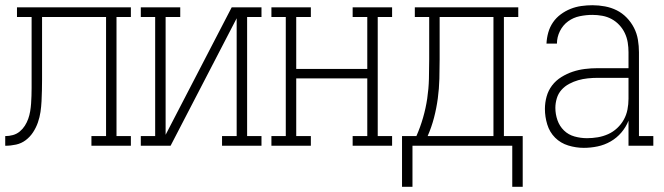

<svg xmlns="http://www.w3.org/2000/svg" viewBox="-20 -558 2540 735"><path d="M0 0V-37Q15 -37 29.5 -41Q44 -45 55.5 -54.5Q67 -64 75 -76.5Q83 -89 88 -103Q93 -117 95.5 -132Q98 -147 99 -161.5Q100 -176 100.5 -191Q101 -206 101 -221Q101 -232 101 -242.5Q101 -253 101 -264V-493H45V-530H481V-493H426V-37H481V0H330V-37H386V-493H141V-262Q141 -262 141 -262Q141 -262 141 -261V-253Q141 -233 140.5 -212Q140 -191 139 -170.5Q138 -150 135 -129.5Q132 -109 125 -89Q118 -69 106.5 -51.5Q95 -34 78.5 -21.5Q62 -9 41.5 -4.5Q21 0 0 0Z M519 0V-37H574V-493H519V-530H670V-493H614V-42L867 -530H981V-493H926V-37H981V0H830V-37H886V-488L633 0Z M1019 0V-37H1074V-493H1019V-530H1170V-493H1114V-294H1386V-493H1330V-530H1481V-493H1426V-37H1481V0H1330V-37H1386V-258H1114V-37H1170V0Z M1941 157V0H1559V157H1519V-37H1574Q1589 -71 1599.5 -107.5Q1610 -144 1615.5 -181Q1621 -218 1622 -256Q1623 -294 1623 -331V-493H1568V-530H1964V-493H1909V-37H1981V157ZM1617 -37H1869V-493H1663V-331Q1663 -294 1662 -256.5Q1661 -219 1656 -181.5Q1651 -144 1641.5 -107.5Q1632 -71 1617 -37Z M2215 8Q2185 8 2155.5 -1Q2126 -10 2105 -31Q2084 -52 2075 -81.5Q2066 -111 2066 -141Q2066 -165 2072.5 -188.5Q2079 -212 2093.5 -231Q2108 -250 2129 -263Q2150 -276 2172.5 -283.5Q2195 -291 2219 -294Q2243 -297 2268 -297H2386V-358Q2386 -377 2383 -395.5Q2380 -414 2372 -431Q2364 -448 2351 -462Q2338 -476 2321.5 -485Q2305 -494 2286 -497.5Q2267 -501 2248 -501Q2224 -501 2199.5 -496Q2175 -491 2155 -476.5Q2135 -462 2123.5 -439Q2112 -416 2112 -391H2072Q2073 -413 2079 -434Q2085 -455 2097 -472.5Q2109 -490 2126.5 -503Q2144 -516 2164 -524Q2184 -532 2205.5 -535Q2227 -538 2248 -538Q2272 -538 2296 -533.5Q2320 -529 2341 -518.5Q2362 -508 2379 -490.5Q2396 -473 2407 -451.5Q2418 -430 2422 -406Q2426 -382 2426 -358V-37H2481V0H2386V-96Q2376 -71 2358.5 -50.5Q2341 -30 2317.5 -16.5Q2294 -3 2267.5 2.5Q2241 8 2215 8ZM2227 -29Q2248 -29 2268.5 -32.5Q2289 -36 2308 -44.5Q2327 -53 2342.5 -67.5Q2358 -82 2368 -100Q2378 -118 2382 -138.5Q2386 -159 2386 -180V-260H2268Q2249 -260 2230 -258Q2211 -256 2193.5 -251Q2176 -246 2159 -237Q2142 -228 2129.5 -214Q2117 -200 2111.5 -181.5Q2106 -163 2106 -145Q2106 -121 2114 -98Q2122 -75 2139 -58.5Q2156 -42 2179.5 -35.5Q2203 -29 2227 -29Z"/></svg>

Font: Iosevka Slab Extralight
Style: Regular
Weight: 200
Monospace: yes
Designer: Belleve Invis
Foundry: Belleve Invis
Version: Version 11.1.1; ttfautohint (v1.8.3)